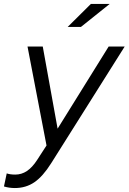

<svg xmlns="http://www.w3.org/2000/svg" viewBox="-81 -736 650 970"><path d="M-6 214Q-20 214 -34 212Q-48 210 -61 206L-47 140Q-30 146 -4 146Q28 146 55 128Q82 110 106 73L154 -1L58 -501H135L210 -86L468 -501H549L178 88Q136 155 93 184.5Q50 214 -6 214ZM261 -600 378 -716H473L328 -600Z"/></svg>

Font: Red Hat Display VF
Style: Italic
Weight: 300
Italic angle: -12°
Designer: Pentagram, MCKL
Foundry: Pentagram, MCKL
Version: Version 1.010